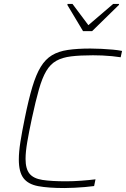

<svg xmlns="http://www.w3.org/2000/svg" viewBox="-20 -941 636 969"><path d="M305 8Q224 8 173 -1.5Q122 -11 98.5 -42Q75 -73 75 -136Q75 -174 83 -225Q91 -276 105 -344Q124 -438 143 -501.5Q162 -565 185.5 -603.5Q209 -642 242 -662Q275 -682 322.5 -689Q370 -696 436 -696Q463 -696 492.5 -694.5Q522 -693 549.5 -690.5Q577 -688 596 -684L589 -652Q570 -655 545.5 -657.5Q521 -660 496 -661Q471 -662 449 -662Q384 -662 339 -656.5Q294 -651 264 -634Q234 -617 213.5 -582.5Q193 -548 176.5 -490Q160 -432 141 -344Q126 -274 117.5 -224Q109 -174 109 -139Q109 -89 129 -64.5Q149 -40 194 -33Q239 -26 314 -26Q349 -26 390 -29Q431 -32 462 -36L455 -2Q434 1 408.5 3Q383 5 356.5 6.5Q330 8 305 8ZM399 -784 320 -916 321 -921H346L426 -814L551 -921H581L580 -916L445 -784Z"/></svg>

Font: Saira Thin
Style: Italic
Weight: 100
Italic angle: -12°
Designer: Hector Gatti with collaboration of the Omnibus-Type team
Foundry: Omnibus-Type
Version: Version 1.101